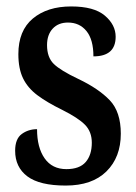

<svg xmlns="http://www.w3.org/2000/svg" viewBox="-20 -566 422 596"><path d="M184 10Q103 10 65 -18.5Q27 -47 27 -98Q27 -135 47.5 -150Q68 -165 95 -165Q95 -108 118.5 -74.5Q142 -41 186 -41Q227 -41 246 -63Q265 -85 265 -123Q265 -157 244 -178.5Q223 -200 173 -225Q126 -248 96 -270.5Q66 -293 51.5 -323Q37 -353 37 -398Q37 -471 82 -508.5Q127 -546 201 -546Q272 -546 305.5 -517.5Q339 -489 339 -452Q339 -391 270 -391Q270 -443 248.5 -469.5Q227 -496 191 -496Q161 -496 143.5 -477Q126 -458 126 -426Q126 -388 147 -367.5Q168 -347 223 -321Q286 -291 320.5 -255Q355 -219 355 -151Q355 -78 310.5 -34Q266 10 184 10Z"/></svg>

Font: Noto Serif Myanmar ExtraCondensed SemiBold
Style: Regular
Weight: 600
Width: 2
Designer: Ben Mitchell and the Monotype Design Team
Foundry: Monotype Imaging Inc.
Version: Version 2.106; ttfautohint (v1.8.4.7-5d5b)